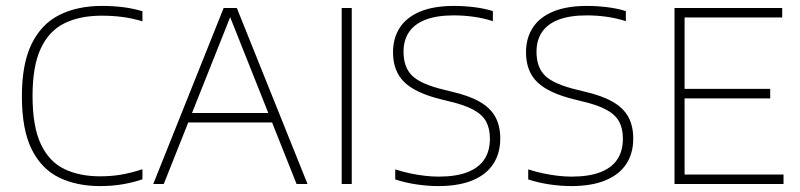

<svg xmlns="http://www.w3.org/2000/svg" viewBox="-20 -622 2704 649"><path d="M318 7Q240 7 180.5 -21.5Q121 -50 87.5 -116.5Q54 -183 54 -297Q54 -406.5 87 -473.8Q120 -541 180.8 -571.5Q241.5 -602 325 -602Q361.5 -602 395.8 -597.8Q430 -593.5 461.5 -584V-550Q426.5 -560.5 392.8 -564.8Q359 -569 324 -569Q249.5 -569 197.2 -543Q145 -517 117.5 -457.5Q90 -398 90 -298Q90 -194 118.2 -134.5Q146.5 -75 197.8 -50.5Q249 -26 318.5 -26Q355 -26 388.2 -31.5Q421.5 -37 461.5 -50V-16Q429.5 -5 394 1Q358.5 7 318 7Z M498 0 736 -595H780.5L1019.5 0H982.5L753 -576.5H763L533.5 0ZM604.5 -208 614 -240H903L912 -208Z M1135 0V-595H1169V0Z M1461 7Q1427.5 7 1389.2 1.5Q1351 -4 1316 -15.5V-49.5Q1342 -41 1367.2 -35.8Q1392.5 -30.5 1416.5 -27.8Q1440.5 -25 1462.5 -25Q1521 -25 1559.5 -39.8Q1598 -54.5 1617 -83Q1636 -111.5 1636 -153Q1636 -187.5 1623.2 -211Q1610.5 -234.5 1580.2 -251Q1550 -267.5 1498 -279.5L1474 -285.5Q1386.5 -306.5 1347.5 -343.5Q1308.5 -380.5 1308.5 -445.5Q1308.5 -493 1331.2 -528.2Q1354 -563.5 1400 -582.8Q1446 -602 1514.5 -602Q1548 -602 1582.8 -597.8Q1617.5 -593.5 1646 -584.5V-550.5Q1613 -561 1580 -565.5Q1547 -570 1514 -570Q1456.5 -570 1418.8 -555.5Q1381 -541 1362.5 -513.5Q1344 -486 1344 -447Q1344 -394 1373.8 -365.5Q1403.5 -337 1481.5 -318.5L1505.5 -312.5Q1565 -299 1601.5 -278Q1638 -257 1654.5 -226.5Q1671 -196 1671 -154Q1671 -103.5 1647.2 -67.5Q1623.5 -31.5 1576.8 -12.2Q1530 7 1461 7Z M1910.5 7Q1877 7 1838.8 1.5Q1800.5 -4 1765.5 -15.5V-49.5Q1791.5 -41 1816.8 -35.8Q1842 -30.5 1866 -27.8Q1890 -25 1912 -25Q1970.5 -25 2009 -39.8Q2047.5 -54.5 2066.5 -83Q2085.5 -111.5 2085.5 -153Q2085.5 -187.5 2072.8 -211Q2060 -234.5 2029.8 -251Q1999.5 -267.5 1947.5 -279.5L1923.5 -285.5Q1836 -306.5 1797 -343.5Q1758 -380.5 1758 -445.5Q1758 -493 1780.8 -528.2Q1803.5 -563.5 1849.5 -582.8Q1895.5 -602 1964 -602Q1997.5 -602 2032.2 -597.8Q2067 -593.5 2095.5 -584.5V-550.5Q2062.5 -561 2029.5 -565.5Q1996.5 -570 1963.5 -570Q1906 -570 1868.2 -555.5Q1830.5 -541 1812 -513.5Q1793.5 -486 1793.5 -447Q1793.5 -394 1823.2 -365.5Q1853 -337 1931 -318.5L1955 -312.5Q2014.5 -299 2051 -278Q2087.5 -257 2104 -226.5Q2120.5 -196 2120.5 -154Q2120.5 -103.5 2096.8 -67.5Q2073 -31.5 2026.2 -12.2Q1979.5 7 1910.5 7Z M2260 0V-595H2624V-563H2294V-32H2628.5V0ZM2284 -289.5V-321.5H2583.5V-289.5Z"/></svg>

Font: Encode Sans SC Thin
Style: Regular
Weight: 250
Designer: Multiple Designers
Foundry: Impallari Type
Version: Version 3.002